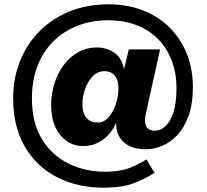

<svg xmlns="http://www.w3.org/2000/svg" viewBox="-20 -685 959 890"><path d="M460 185Q339 185 244.5 136.5Q150 88 95.5 -4.5Q41 -97 41 -229Q41 -325 74 -405Q107 -485 166.5 -543.5Q226 -602 306.5 -633.5Q387 -665 482 -665Q569 -665 641 -637.5Q713 -610 765 -558.5Q817 -507 845.5 -437Q874 -367 874 -281Q874 -203 854 -148Q834 -93 801.5 -58.5Q769 -24 730.5 -8.5Q692 7 656 7Q588 7 552 -27.5Q516 -62 519 -117Q497 -66 456.5 -37Q416 -8 366 -8Q323 -8 289.5 -31Q256 -54 236.5 -96.5Q217 -139 217 -198Q217 -249 232 -297Q247 -345 274.5 -382.5Q302 -420 341.5 -442.5Q381 -465 430 -465Q472 -465 508.5 -441.5Q545 -418 555 -364L577 -456H722L659 -171Q656 -158 654 -147.5Q652 -137 652 -128Q652 -101 665 -90Q678 -79 698 -79Q724 -79 746.5 -99.5Q769 -120 783.5 -163.5Q798 -207 798 -275Q798 -349 775 -407Q752 -465 710 -506.5Q668 -548 610 -569.5Q552 -591 483 -591Q404 -591 339 -565.5Q274 -540 226.5 -492.5Q179 -445 153.5 -378.5Q128 -312 128 -229Q128 -116 174 -40.5Q220 35 297.5 73Q375 111 467 111Q536 111 580.5 93.5Q625 76 659 54L696 116Q653 144 599.5 164.5Q546 185 460 185ZM433 -117Q462 -117 483.5 -141.5Q505 -166 517 -202.5Q529 -239 529 -276Q529 -301 521.5 -318.5Q514 -336 499.5 -345.5Q485 -355 464 -355Q432 -355 409 -330.5Q386 -306 374 -271Q362 -236 362 -202Q362 -176 370 -156.5Q378 -137 394 -127Q410 -117 433 -117Z"/></svg>

Font: Kantumruy Pro
Style: Bold
Weight: 700
Version: Version 1.002